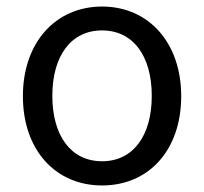

<svg xmlns="http://www.w3.org/2000/svg" viewBox="-20 -553 625 587"><path d="M534 -259C534 -94 435 14 292 14C150 14 50 -94 50 -259C50 -423 150 -533 292 -533C434 -533 534 -423 534 -259ZM444 -260C444 -382 387 -460 292 -460C197 -460 140 -382 140 -260C140 -138 197 -60 292 -60C387 -60 444 -138 444 -260Z"/></svg>

Font: Repo Regular
Style: Regular
Weight: 400
Designer: Stefan Peev
Foundry: Context Ltd
Version: Version 1.502